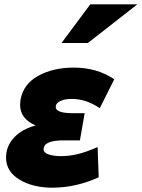

<svg xmlns="http://www.w3.org/2000/svg" viewBox="-20 -856 656 889"><path d="M262 -133Q299 -133 338 -142Q377 -151 432 -175L437 -35Q331 13 222 13Q132 13 70 -24.5Q8 -62 8 -126Q8 -179 44.5 -218.5Q81 -258 145 -275Q73 -306 73 -371Q73 -378 75 -394Q88 -467 157 -505Q226 -543 322 -543Q429 -543 509 -489L442 -355Q379 -398 312 -398Q280 -398 259 -388Q238 -378 238 -361Q238 -332 316 -332H372L350 -206H274Q182 -206 182 -165Q182 -148 206.5 -140.5Q231 -133 262 -133ZM265 -657H387L616 -836H398Z"/></svg>

Font: Geom ExtraBold
Style: Bold Italic
Weight: 800
Italic angle: -10°
Version: Version 1.102